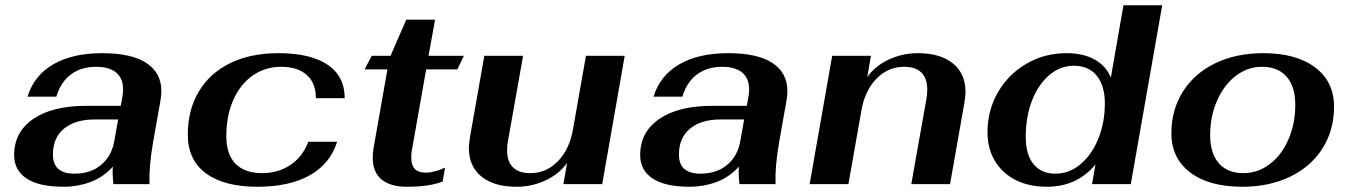

<svg xmlns="http://www.w3.org/2000/svg" viewBox="-20 -703 5156 733"><path d="M34 -111Q34 -199 107 -249Q180 -299 310 -299H441L447 -332Q450 -347 450 -361Q450 -404 423.5 -426Q397 -448 347 -448Q290 -448 251 -419Q212 -390 195 -334H85Q110 -415 183.5 -457.5Q257 -500 370 -500Q482 -500 539 -462.5Q596 -425 596 -355Q596 -339 593 -321L565 -163Q548 -68 551 0H413Q412 -10 411 -21Q410 -32 410 -45Q410 -59 411 -67Q374 -26 325 -8Q276 10 224 10Q129 10 81.5 -21.5Q34 -53 34 -111ZM416 -163 431 -247H342Q267 -247 224.5 -212Q182 -177 182 -113Q182 -40 264 -40Q326 -40 366 -73.5Q406 -107 416 -163Z M697 -189Q697 -283 739 -353.5Q781 -424 859 -462Q937 -500 1043 -500Q1165 -500 1230.5 -456Q1296 -412 1296 -328H1186Q1186 -386 1151 -417Q1116 -448 1053 -448Q992 -448 944.5 -414.5Q897 -381 870.5 -321Q844 -261 844 -183Q844 -114 879 -78Q914 -42 981 -42Q1042 -42 1089 -73.5Q1136 -105 1157 -162H1267Q1241 -78 1163 -34Q1085 10 963 10Q836 10 766.5 -41Q697 -92 697 -189Z M1403 -100Q1403 -118 1406 -137L1459 -438H1372L1399 -490H1471L1531 -628H1641L1616 -490H1751L1726 -438H1607L1552 -127Q1550 -118 1550 -101Q1550 -44 1604 -44Q1639 -44 1679 -63L1670 -10Q1619 10 1534 10Q1470 10 1436.5 -18Q1403 -46 1403 -100Z M1770 -138Q1770 -150 1774 -178L1829 -490H1977L1920 -169Q1916 -150 1916 -129Q1916 -86 1938.5 -64Q1961 -42 2004 -42Q2066 -42 2110.5 -88Q2155 -134 2168 -212L2217 -490H2365L2279 0H2131L2145 -81Q2115 -39 2063 -14.5Q2011 10 1952 10Q1866 10 1818 -29Q1770 -68 1770 -138Z M2424 -111Q2424 -199 2497 -249Q2570 -299 2700 -299H2831L2837 -332Q2840 -347 2840 -361Q2840 -404 2813.5 -426Q2787 -448 2737 -448Q2680 -448 2641 -419Q2602 -390 2585 -334H2475Q2500 -415 2573.5 -457.5Q2647 -500 2760 -500Q2872 -500 2929 -462.5Q2986 -425 2986 -355Q2986 -339 2983 -321L2955 -163Q2938 -68 2941 0H2803Q2802 -10 2801 -21Q2800 -32 2800 -45Q2800 -59 2801 -67Q2764 -26 2715 -8Q2666 10 2614 10Q2519 10 2471.5 -21.5Q2424 -53 2424 -111ZM2806 -163 2821 -247H2732Q2657 -247 2614.5 -212Q2572 -177 2572 -113Q2572 -40 2654 -40Q2716 -40 2756 -73.5Q2796 -107 2806 -163Z M3157 -490H3305L3291 -409Q3321 -451 3373 -475.5Q3425 -500 3484 -500Q3570 -500 3618 -461Q3666 -422 3666 -352Q3666 -340 3662 -312L3607 0H3459L3516 -321Q3520 -340 3520 -361Q3520 -404 3497.5 -426Q3475 -448 3432 -448Q3370 -448 3325.5 -402Q3281 -356 3268 -278L3219 0H3071Z M3750 -198Q3750 -282 3790 -351Q3830 -420 3899 -460Q3968 -500 4052 -500Q4115 -500 4158.5 -476Q4202 -452 4221 -407L4269 -683H4417L4297 0H4149L4162 -75Q4092 10 3976 10Q3908 10 3857 -16Q3806 -42 3778 -89Q3750 -136 3750 -198ZM4198 -308Q4198 -376 4167 -414Q4136 -452 4080 -452Q4028 -452 3986 -416.5Q3944 -381 3920 -319Q3896 -257 3896 -181Q3896 -113 3925.5 -76.5Q3955 -40 4010 -40Q4062 -40 4105 -76Q4148 -112 4173 -173.5Q4198 -235 4198 -308Z M4452 -194Q4452 -284 4496 -353.5Q4540 -423 4619.5 -461.5Q4699 -500 4803 -500Q4929 -500 5001 -445.5Q5073 -391 5073 -296Q5073 -206 5029 -136.5Q4985 -67 4905.5 -28.5Q4826 10 4723 10Q4596 10 4524 -44.5Q4452 -99 4452 -194ZM4925 -303Q4925 -372 4892 -410Q4859 -448 4798 -448Q4743 -448 4698 -413.5Q4653 -379 4626.5 -319Q4600 -259 4600 -187Q4600 -118 4633 -80Q4666 -42 4727 -42Q4782 -42 4827.5 -76.5Q4873 -111 4899 -171Q4925 -231 4925 -303Z"/></svg>

Font: Fahkwang
Style: Bold Italic
Weight: 700
Italic angle: -10°
Designer: Suppakit Chalermlarp | Katatrad Co.,Ltd.
Foundry: Cadson Demak Co.,Ltd.
Version: Version 1.000; ttfautohint (v1.6)